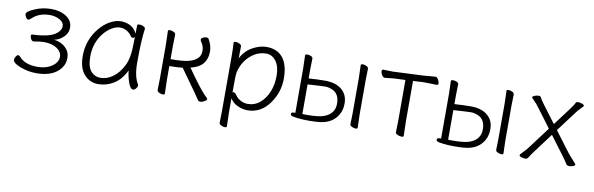

<svg xmlns="http://www.w3.org/2000/svg" viewBox="-46 -886 4509 1458"><g transform="rotate(10 2208.0 -156.5)"><path d="M246 -227Q218 -227 169 -218H166Q155 -218 147 -231Q139 -244 139 -256Q139 -268 149 -268Q302 -273 346 -326Q365 -348 365 -368Q365 -400 331 -418.5Q297 -437 255 -437Q172 -437 120 -387Q107 -374 98 -374Q89 -374 80 -387.5Q71 -401 71 -412Q71 -433 132 -458Q190 -484 258.5 -484Q327 -484 374.5 -453Q422 -422 422 -368.5Q422 -315 368 -278Q343 -262 316 -257Q343 -256 372 -242.5Q401 -229 421.5 -203Q442 -177 442 -137Q442 -73 386 -28.5Q330 16 228 16Q165 16 105 -7Q45 -30 45 -55Q45 -69 54 -82Q63 -95 70.5 -95Q78 -95 84 -89Q129 -33 228 -33Q274 -33 309.5 -47.5Q345 -62 365 -85.5Q385 -109 385 -136Q385 -176 346.5 -201.5Q308 -227 246 -227Z M983 -457Q970 -368 970 -196Q970 -89 1005 -34Q1007 -30 1007 -23Q1007 -16 996.5 -2.5Q986 11 974 11Q952 11 935.5 -39.5Q919 -90 917 -126Q881 -53 825.5 -18.5Q770 16 705.5 16Q641 16 597.5 -32.5Q554 -81 554 -175Q554 -298 632 -393Q668 -436 711.5 -460Q755 -484 795.5 -484Q836 -484 869.5 -466Q903 -448 919 -410Q921 -456 921 -475Q921 -484 936.5 -484Q952 -484 967.5 -477Q983 -470 983 -459ZM919 -386Q914 -376 904.5 -376Q895 -376 892 -380Q855 -436 795 -436Q767 -436 733.5 -416.5Q700 -397 672 -362Q611 -286 611 -180Q611 -103 640 -68.5Q669 -34 716 -34Q763 -34 808.5 -66Q854 -98 886 -160Q918 -222 918 -334Q918 -361 919 -386Z M1159 -19 1161 -107V-366L1158 -473Q1158 -482 1172.5 -482Q1187 -482 1202 -474.5Q1217 -467 1217 -455L1215 -366V-266Q1311 -266 1354 -277.5Q1397 -289 1420 -311Q1443 -333 1443 -370Q1443 -407 1421 -436Q1415 -444 1415 -453Q1415 -462 1428.5 -469Q1442 -476 1455 -476Q1468 -476 1472 -469Q1500 -422 1500 -376Q1500 -296 1445 -258Q1418 -240 1375 -229Q1477 -84 1516 -45L1537 -24Q1541 -21 1541 -13.5Q1541 -6 1524 3.5Q1507 13 1494 13Q1481 13 1476 7Q1439 -49 1395 -109Q1351 -169 1317 -218Q1275 -213 1215 -213V-107L1218 -1Q1218 8 1204 8Q1190 8 1174.5 0.5Q1159 -7 1159 -19Z M1666 144 1668 55V-368Q1668 -421 1665 -472Q1665 -481 1679.5 -481Q1694 -481 1709.5 -473.5Q1725 -466 1725 -454Q1725 -454 1724 -401Q1724 -401 1724 -372L1723 -360Q1758 -435 1841 -468Q1880 -484 1919 -484Q2000 -484 2044 -430Q2088 -376 2088 -269Q2088 -162 2023 -73.5Q1958 15 1857 15Q1819 15 1780.5 -2.5Q1742 -20 1722 -54V56L1725 162Q1725 171 1711 171Q1697 171 1681.5 163.5Q1666 156 1666 144ZM1722 -100Q1726 -102 1730 -102Q1742 -102 1756.5 -80.5Q1771 -59 1797 -46Q1823 -33 1850 -33Q1904 -33 1944.5 -67.5Q1985 -102 2007.5 -157Q2030 -212 2030 -282.5Q2030 -353 2000 -393.5Q1970 -434 1923.5 -434Q1877 -434 1836.5 -410.5Q1796 -387 1766.5 -346Q1737 -305 1726 -252Q1722 -235 1722 -100Z M2702 -101 2705 0Q2705 9 2691 9Q2677 9 2661.5 1.5Q2646 -6 2646 -16Q2646 -26 2646.5 -43Q2647 -60 2647.5 -77Q2648 -94 2648 -101V-375L2645 -472Q2645 -481 2659.5 -481Q2674 -481 2689 -473.5Q2704 -466 2704 -454L2702 -375ZM2331 12 2287 11Q2238 8 2212.5 3Q2187 -2 2187 -14Q2187 -29 2208 -29H2219V-374L2216 -471Q2216 -481 2232 -481Q2248 -481 2261.5 -474.5Q2275 -468 2275 -457L2273 -378V-304Q2346 -309 2399 -309Q2482 -309 2528.5 -270Q2575 -231 2575 -164Q2575 -97 2535.5 -51.5Q2496 -6 2431 5Q2391 12 2331 12ZM2458 -255Q2432 -265 2408.5 -265Q2385 -265 2273 -258V-30Q2281 -29 2290 -29H2310Q2398 -29 2438 -44Q2519 -73 2519 -152.5Q2519 -232 2458 -255Z M3057 -115 3060 0Q3060 9 3045 9Q3030 9 3013.5 1.5Q2997 -6 2997 -16Q2997 -26 2997.5 -46.5Q2998 -67 2998.5 -87.5Q2999 -108 2999 -115V-420L2924 -417Q2900 -416 2876 -412.5Q2852 -409 2840.5 -409Q2829 -409 2819 -425Q2809 -441 2809 -454.5Q2809 -468 2820 -468L2892 -466L3136 -477Q3161 -479 3185 -481.5Q3209 -484 3220 -484Q3231 -484 3241 -468Q3251 -452 3251 -438.5Q3251 -425 3240 -425Q3240 -425 3154 -427H3137L3057 -423Z M3826 -101 3829 0Q3829 9 3815 9Q3801 9 3785.5 1.5Q3770 -6 3770 -16Q3770 -26 3770.5 -43Q3771 -60 3771.5 -77Q3772 -94 3772 -101V-375L3769 -472Q3769 -481 3783.5 -481Q3798 -481 3813 -473.5Q3828 -466 3828 -454L3826 -375ZM3455 12 3411 11Q3362 8 3336.5 3Q3311 -2 3311 -14Q3311 -29 3332 -29H3343V-374L3340 -471Q3340 -481 3356 -481Q3372 -481 3385.5 -474.5Q3399 -468 3399 -457L3397 -378V-304Q3470 -309 3523 -309Q3606 -309 3652.5 -270Q3699 -231 3699 -164Q3699 -97 3659.5 -51.5Q3620 -6 3555 5Q3515 12 3455 12ZM3582 -255Q3556 -265 3532.5 -265Q3509 -265 3397 -258V-30Q3405 -29 3414 -29H3434Q3522 -29 3562 -44Q3643 -73 3643 -152.5Q3643 -232 3582 -255Z M4167 -203 4058 -57Q4040 -34 4018 1Q4012 10 3996.5 10Q3981 10 3966.5 4.5Q3952 -1 3952 -9Q3952 -13 3960.5 -22Q3969 -31 3987.5 -50.5Q4006 -70 4019 -89L4136 -245L4025 -393Q4010 -414 3989.5 -434.5Q3969 -455 3969 -457Q3969 -465 3985.5 -471.5Q4002 -478 4016 -478Q4030 -478 4034 -470Q4042 -453 4064 -423L4167 -286L4273 -427Q4295 -457 4304 -476Q4307 -482 4321 -482Q4335 -482 4351.5 -475.5Q4368 -469 4368 -461Q4368 -459 4347.5 -438.5Q4327 -418 4312 -397L4198 -245L4314 -91Q4330 -70 4378 -18Q4381 -15 4381 -11Q4381 -3 4367 2.5Q4353 8 4337 8Q4321 8 4314 -2Q4291 -38 4275 -59Z"/></g></svg>

Font: ToneOZ-Pinyin-WenKai-Light
Style: Light
Weight: 300
Designer: Fontworks Inc.
Foundry: ToneOZ
Version: Version 0.240331